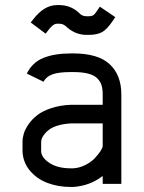

<svg xmlns="http://www.w3.org/2000/svg" viewBox="-20 -722 565 754"><path d="M110.4 -646Q153.3 -702.1 204.1 -702.1H211.9Q254.4 -702.1 286.1 -675.3L294.9 -667Q304.7 -658.2 320.3 -658.2H328.1Q340.8 -658.2 347.2 -662.8Q353.5 -667.5 364.3 -684.1L372.1 -695.8L432.6 -654.8L424.8 -643.1Q401.4 -607.4 381.3 -596.2Q361.3 -585 328.1 -585H320.3Q278.8 -585 246.1 -612.3L237.3 -620.1Q226.6 -628.9 211.9 -628.9H204.1Q188 -628.9 168.9 -602.5L159.2 -589.8L100.6 -633.8ZM68.4 -164.6Q68.4 -180.2 73.5 -197.5Q78.6 -214.8 92.5 -234.6Q106.4 -254.4 127 -270.3Q147.5 -286.1 181.4 -297.4Q215.3 -308.6 257.8 -310.5H383.3V-351.1Q383.3 -372.6 378.7 -387.5Q374 -402.3 361.8 -414.6Q349.6 -426.8 326.2 -432.9Q302.7 -439 267.6 -439H257.8Q209.5 -439 185.1 -429.7Q160.6 -420.4 150.9 -400.9L85.4 -433.1Q106.9 -477.1 150.6 -494.6Q194.3 -512.2 257.8 -512.2H267.6Q365.2 -512.2 410.9 -469.7Q456.5 -427.2 456.5 -351.1V0H383.3V-30.8Q333 7.8 267.6 12.2H257.8Q208.5 12.2 167 -3.4Q125.5 -19 98.1 -51Q70.8 -83 68.4 -126.5ZM267.6 -61Q292.5 -62.5 315.4 -74.2Q338.4 -85.9 352.3 -100.8Q366.2 -115.7 374.8 -128.9Q383.3 -142.1 383.3 -148.9V-237.3H257.8Q230.5 -235.8 209 -229.5Q187.5 -223.1 175.3 -214.6Q163.1 -206.1 155 -195.8Q147 -185.5 144.3 -178Q141.6 -170.4 141.6 -164.6V-126.5Q144 -101.6 175.5 -81.3Q207 -61 257.8 -61Z"/></svg>

Font: Anka/Coder Condensed
Style: Regular
Weight: 400
Width: 4
Monospace: yes
Version: Version 1.100